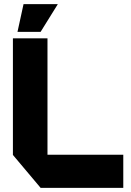

<svg xmlns="http://www.w3.org/2000/svg" viewBox="-20 -903 628 922"><path d="M175 -1 42 -159V-160H572V-1ZM42 -160V-719H208V-160ZM64 -750 93 -883H257V-882L175 -750Z"/></svg>

Font: Foldit
Style: Bold
Weight: 700
Version: Version 1.003